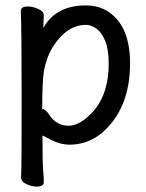

<svg xmlns="http://www.w3.org/2000/svg" viewBox="-20 -512 540 710"><path d="M136 -109Q150 -107 161 -89Q188 -47 234 -47Q278 -47 329 -105Q382 -169 382 -276Q382 -328 369.5 -359.5Q357 -391 337.5 -405.5Q318 -420 298 -420Q228 -420 177 -341Q153 -303 143 -253Q136 -213 136 -109ZM140 -408Q186 -492 298 -492Q371 -492 416 -436.5Q461 -381 461 -278Q461 -108 354 -18Q302 23 237 23Q203 23 169.5 5.5Q136 -12 137 -11Q137 87 139.5 116Q142 145 142 162Q142 178 115 178Q98 178 78 169Q58 160 58 144Q58 132 59 106Q60 80 60 -157Q60 -403 57 -472Q57 -488 83 -488Q101 -488 121.5 -479Q142 -470 142 -454Q142 -448 141 -432Q140 -420 140 -408Z"/></svg>

Font: LXGW WenKai Mono
Style: Bold
Weight: 700
Designer: Fontworks Inc.
Version: Version 1.250;January 17, 2023